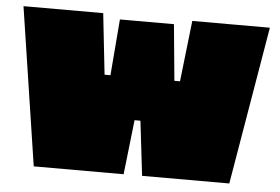

<svg xmlns="http://www.w3.org/2000/svg" viewBox="-46 -653 1041 715"><g transform="rotate(5 475.0 -295.5)"><path d="M835 0H509L485 -204H463L440 0H104L14 -591H312L337 -363H359L376 -573H578L598 -363H619L645 -591H935Z"/></g></svg>

Font: Erica One
Style: Regular
Weight: 400
Designer: Miguel Hernandez
Foundry: Miguel Hernandez
Version: Version 1.003